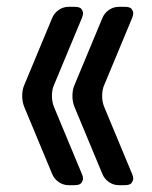

<svg xmlns="http://www.w3.org/2000/svg" viewBox="-20 -542 445 562"><path d="M133 -32Q139 -18 152 -9Q165 0 181 0H198Q214 0 218.5 -7Q223 -14 223 -19Q223 -25 220 -32L138 -229Q132 -244 132 -261Q132 -280 138 -293L220 -490Q223 -498 223 -503Q223 -509 218.5 -515.5Q214 -522 198 -522H181Q165 -522 152 -513Q139 -504 133 -490L51 -293Q45 -280 45 -261Q45 -244 51 -229ZM280 -32Q286 -18 299 -9Q312 0 328 0H345Q361 0 365.5 -7Q370 -14 370 -19Q370 -25 367 -32L285 -229Q279 -244 279 -261Q279 -280 285 -293L367 -490Q370 -498 370 -503Q370 -509 365.5 -515.5Q361 -522 345 -522H328Q312 -522 299 -513Q286 -504 280 -490L198 -293Q192 -280 192 -261Q192 -244 198 -229Z"/></svg>

Font: WDXL Lubrifont TC
Style: Regular
Weight: 400
Designer: [WDXL Lubrifont] Copyright 2020-2022 (c) NightFurySL2001, Skr-ZERO; [ZCOOL QingKe HuangYou] Copyright 2018-2022 (c) The 
Version: Version 2.001;hotconv 1.1.1;makeotfexe 2.6.0